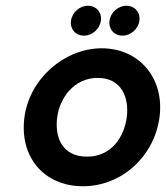

<svg xmlns="http://www.w3.org/2000/svg" viewBox="-20 -640 577 668"><path d="M179 -232C188 -300 238 -369 320 -369C403 -369 430 -300 421 -232C412 -164 368 -95 283 -95C195 -95 170 -164 179 -232ZM65 -232C47 -96 131 8 269 8C403 8 517 -96 535 -232C553 -368 464 -472 334 -472C206 -472 83 -368 65 -232ZM420 -620C391 -620 365 -597 361 -568C357 -539 377 -516 406 -516C435 -516 461 -539 465 -568C469 -597 449 -620 420 -620ZM286 -620C257 -620 231 -597 227 -568C223 -539 243 -516 272 -516C301 -516 327 -539 331 -568C335 -597 315 -620 286 -620Z"/></svg>

Font: Hussar Tani
Style: Kurs
Weight: 700
Foundry: Cannot Into Space Fonts
Version: Version 0.92